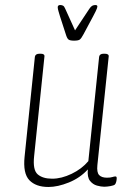

<svg xmlns="http://www.w3.org/2000/svg" viewBox="-20 -738 523 765"><path d="M173 7Q123 7 97 -20Q71 -47 78 -114L119 -512Q121 -524 138 -524H142Q159 -524 157 -512L116 -116Q110 -61 130 -43.5Q150 -26 188 -26Q225 -26 265.5 -45.5Q306 -65 332 -96L375 -512Q377 -524 393 -524H397Q415 -524 413 -512L368 -80Q365 -51 375 -40.5Q385 -30 406 -30Q420 -30 427.5 -32.5Q435 -35 440 -35Q445 -35 445 -28Q445 -21 443 -13.5Q441 -6 438 -3Q434 1 420 3.5Q406 6 395 6Q383 6 366.5 1.5Q350 -3 338.5 -17.5Q327 -32 330 -63Q299 -29 254.5 -11Q210 7 173 7ZM360 -718Q368 -718 368 -712Q368 -707 361.5 -693.5Q355 -680 351 -673L313 -602Q304 -585 298 -580.5Q292 -576 275 -576Q259 -576 253 -580.5Q247 -585 242 -602L219 -673Q217 -680 213.5 -691.5Q210 -703 210 -709Q210 -718 220 -718Q226 -718 231 -715.5Q236 -713 240 -703L279 -617L336 -703Q342 -712 347.5 -715Q353 -718 360 -718Z"/></svg>

Font: Asap Condensed Condensed Thin
Style: Italic
Weight: 100
Width: 3
Italic angle: -6°
Designer: Pablo Cosgaya
Foundry: Omnibus-Type
Version: Version 3.001; ttfautohint (v1.8.4.7-5d5b)